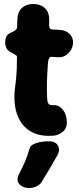

<svg xmlns="http://www.w3.org/2000/svg" viewBox="-20 -663 394 962"><path d="M247 17Q186 21 146 2Q106 -17 84 -52Q62 -87 55.5 -131Q49 -175 55 -220Q59 -248 61 -271.5Q63 -295 64 -318.5Q65 -342 65 -370Q66 -380 63 -383.5Q60 -387 54 -390Q48 -393 41 -398Q23 -405 14.5 -418Q6 -431 6 -451Q6 -470 14 -483Q22 -496 41 -502Q52 -508 59 -513.5Q66 -519 66 -530Q66 -541 66.5 -555Q67 -569 68 -579Q72 -609 93 -626Q114 -643 147 -643Q180 -643 201 -626Q222 -609 226 -578Q226 -568 226.5 -557.5Q227 -547 226 -536Q226 -515 245 -515Q257 -515 268.5 -514Q280 -513 291 -512Q314 -508 330 -491.5Q346 -475 346 -451Q346 -425 329.5 -404Q313 -383 289 -377Q278 -376 265 -376.5Q252 -377 240 -378Q231 -380 226 -371Q221 -362 220 -345Q218 -314 216.5 -285Q215 -256 215 -216Q215 -180 217 -162.5Q219 -145 226 -140Q233 -135 246 -136Q273 -139 294 -114Q315 -89 315 -49Q315 -19 293.5 -2Q272 15 247 17ZM189 248Q182 261 164.5 270Q147 279 127 279H123Q107 279 91.5 271Q76 263 70 248Q64 233 74 212Q94 173 105.5 146Q117 119 128 82Q131 69 145.5 61Q160 53 180.5 49Q201 45 221 45H228Q248 45 260.5 55Q273 65 275.5 81Q278 97 268 114Q246 153 229 182Q212 211 189 248Z"/></svg>

Font: Winky Sans
Style: Bold
Weight: 700
Designer: Simon Atzbach
Foundry: typofactur
Version: Version 1.205